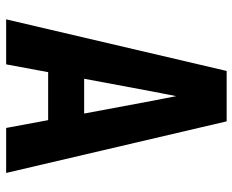

<svg xmlns="http://www.w3.org/2000/svg" viewBox="-88 -688 775 640"><g transform="rotate(90 300.0 -367.5)"><path d="M44 0 216 -735H384L556 0H406L380 -140H220L194 0ZM358 -260 315 -490Q311 -509 307.5 -528.5Q304 -548 300 -567Q296 -548 292.5 -528.5Q289 -509 285 -490L242 -260Z"/></g></svg>

Font: Iosevka Heavy Extended
Style: Regular
Weight: 900
Width: 7
Monospace: yes
Designer: Belleve Invis
Foundry: Belleve Invis
Version: Version 32.5.0; ttfautohint (v1.8.4)